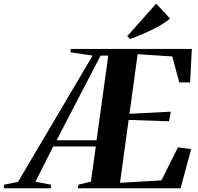

<svg xmlns="http://www.w3.org/2000/svg" viewBox="-116 -1004 1054 1024"><path d="M-96 0 -94 -19 -20 -34 378 -707.5 259.5 -725 262 -743H907L898 -564.5H840L803 -703L618 -715L574.5 -397L795 -408.5L785.5 -357L570 -364.5L524 -29L745 -42L833 -218L903.5 -208.5L847 0H299L302 -19L369 -35.5L395 -223H168L73 -34.5L156 -19L154.5 0ZM186 -256H399L461.5 -707.5H420.5ZM577 -796 562.5 -811 717 -984.5 791 -905Q763 -881.5 726.8 -861.8Q690.5 -842 652 -825.5Q613.5 -809 577 -796Z"/></svg>

Font: Merriweather 144pt
Style: Bold Italic
Weight: 700
Italic angle: -7.8°
Version: Version 2.101